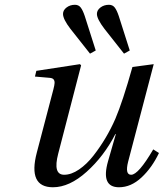

<svg xmlns="http://www.w3.org/2000/svg" viewBox="-20 -770 684 802"><path d="M384.8 -711.9Q384.8 -727.5 399.7 -738.8Q414.6 -750 435.1 -750Q450.7 -750 459.5 -738.3Q468.3 -726.6 476.1 -703.1L522 -559.1L498 -545.9L416 -649.9Q384.8 -690.9 384.8 -711.9ZM243.2 -711.9Q243.2 -727.5 258.1 -738.8Q272.9 -750 293 -750Q308.6 -750 317.4 -738.3Q326.2 -726.6 334 -703.1L379.9 -559.1L356 -545.9L273.9 -649.9Q243.2 -689.9 243.2 -711.9ZM126 -450.2 131.8 -474.1 314 -502 318.8 -497.1 223.1 -127.9Q200.2 -40 248 -40Q277.8 -40 310.1 -62Q342.3 -84 370.1 -119.6Q397.9 -155.3 421.1 -194.3Q444.3 -233.4 461.9 -273.9Q492.7 -346.2 533.2 -490.2L622.1 -502L515.1 -94.2Q501.5 -40 527.8 -40Q558.1 -40 620.1 -146L644 -130.9Q614.7 -69.3 571 -28.6Q527.3 12.2 477.1 12.2Q400.4 12.2 431.2 -96.2L463.9 -210H461.9Q414.1 -117.2 342 -52.5Q270 12.2 201.2 12.2Q95.7 12.2 133.8 -132.8L203.1 -397Q207.5 -414.1 208 -423.1Q208.5 -432.1 204.1 -438Q199.7 -443.8 188 -444.8Z"/></svg>

Font: Linguistics Pro
Style: Italic
Weight: 400
Italic angle: -12°
Designer: Stefan Peev, Context Ltd
Foundry: Stefan Peev, Context Ltd
Version: Version 001.000